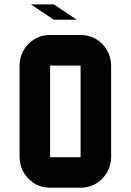

<svg xmlns="http://www.w3.org/2000/svg" viewBox="-20 -871 606 891"><path d="M354 -141.6V-566.9H212.4V-141.6ZM495.6 -141.6Q494.1 -81.5 453.4 -40.8Q412.6 0 354 0H212.4Q153.8 0 113 -40.8Q72.3 -81.5 70.8 -141.6V-566.9Q72.3 -627.4 113 -668Q153.8 -708.5 212.4 -708.5H354Q412.6 -708.5 453.4 -668Q494.1 -627.4 495.6 -566.9ZM336.4 -779.3H230L123.5 -850.6H230Z"/></svg>

Font: Blazma
Style: Regular
Weight: 400
Designer: GGBotNet
Version: 1.00